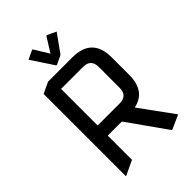

<svg xmlns="http://www.w3.org/2000/svg" viewBox="-273 -1056 1178 1178"><g transform="rotate(-45 316.0 -467.0)"><path d="M195.3 -649.4V-332H385.7Q454.1 -332 454.1 -400.4V-581.1Q454.1 -649.4 385.7 -649.4ZM102.5 9.8H97.7V-703.1L169.9 -737.3H380.9Q551.8 -737.3 551.8 -566.4V-415Q551.8 -272.9 434.1 -249L592.8 -30.8L502 9.8H497.1L317.4 -244.1H195.3V-34.2ZM238.3 -944.3H243.2L302.2 -848.1L362.3 -944.3H367.2L424.8 -917L340.3 -799.3L281.7 -771.5H276.9L180.7 -917Z"/></g></svg>

Font: Nova Square
Style: Book
Weight: 400
Designer: Wojciech Kalinowski "wmk69" (wmk69@o2.pl)
Foundry: Wojciech Kalinowski "wmk69" (wmk69@o2.pl)
Version: Version 3.1.0; 2021-05-23